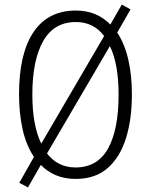

<svg xmlns="http://www.w3.org/2000/svg" viewBox="-20 -770 651 837"><path d="M555 -358Q555 -250 529 -167Q503 -84 449 -37Q395 10 310 10Q262 10 224 -6Q186 -22 158 -51L102 47L64 27L128 -86Q94 -137 78.5 -206.5Q63 -276 63 -359Q63 -536 126 -630Q189 -724 311 -724Q357 -724 394.5 -708.5Q432 -693 461 -663L511 -750L549 -729L491 -628Q523 -580 539 -511.5Q555 -443 555 -358ZM121 -358Q121 -223 160 -144L434 -613Q388 -674 311 -674Q215 -674 168 -590.5Q121 -507 121 -358ZM497 -358Q497 -491 459 -569L185 -101Q232 -40 309 -40Q405 -40 451 -122.5Q497 -205 497 -358Z"/></svg>

Font: Noto Sans Ethiopic Condensed Light
Style: Regular
Weight: 300
Width: 3
Designer: Monotype Design Team
Foundry: Monotype Imaging Inc.
Version: Version 2.102; ttfautohint (v1.8.4.7-5d5b)